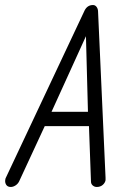

<svg xmlns="http://www.w3.org/2000/svg" viewBox="-33 -746 493 764"><path d="M387 -39V-29Q385 -18 375.5 -10Q366 -2 352 -2Q343 -2 336 -8Q329 -14 329 -24L321 -244H145L43 -24Q38 -14 28.5 -8Q19 -2 10 -2Q-3 -2 -8.5 -11Q-14 -20 -12 -31L-11 -36L304 -705Q315 -726 337 -726Q345 -726 350.5 -719.5Q356 -713 357 -703V-704ZM317 -301 309 -602 172 -301Z"/></svg>

Font: VDS
Style: Thin Italic
Weight: 100
Width: 0
Designer: artmaker
Foundry: artmaker
Version: Version 1.000 2012 initial release